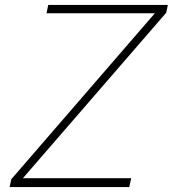

<svg xmlns="http://www.w3.org/2000/svg" viewBox="-20 -760 702 780"><path d="M505 0H19L26 -32L609 -706H169L176 -740H662L655 -708L73 -36H513Z"/></svg>

Font: Be Vietnam Pro Variable Thin
Style: Italic
Weight: 100
Italic angle: -12°
Designer: Lam Bao, Tony Le, Vietanh Nguyen
Foundry: Yellow Type Foundry
Version: Version 1.002